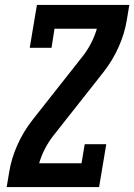

<svg xmlns="http://www.w3.org/2000/svg" viewBox="-20 -755 542 775"><path d="M7 0 17 -60Q26 -116 50.5 -170.5Q75 -225 112 -272L310 -523Q331 -549 346.5 -578.5Q362 -608 371 -639H200L188 -562H100L129 -735H502L492 -675Q483 -619 458.5 -564.5Q434 -510 397 -463L199 -212Q178 -186 162.5 -156.5Q147 -127 138 -96H309L322 -173H409L380 0Z"/></svg>

Font: Iosevka Curly Slab Oblique
Style: Bold
Weight: 700
Italic angle: -9°
Monospace: yes
Designer: Belleve Invis
Foundry: Belleve Invis
Version: Version 11.1.0; ttfautohint (v1.8.3)